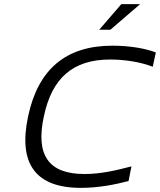

<svg xmlns="http://www.w3.org/2000/svg" viewBox="-20 -900 774 929"><path d="M719 -577 734 -646C682 -667 601 -679 524 -679C298 -679 164 -564 116 -337C67 -108 152 9 371 9C458 9 536 -7 602 -24L616 -95C544 -76 468 -58 389 -58C214 -58 152 -150 192 -336C231 -522 332 -612 513 -612C587 -612 663 -599 719 -577ZM460 -756H514L658 -880H567Z"/></svg>

Font: LT Wave Text Light Italic
Style: Regular
Weight: 300
Designer: Daniel Lyons
Version: Version 2.5 (Glyphs App)